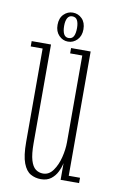

<svg xmlns="http://www.w3.org/2000/svg" viewBox="-79 -708 464 763"><g transform="rotate(10 152.5 -326.0)"><path d="M141.5 11Q118.5 11 99.8 0.5Q81 -10 69.8 -39.2Q58.5 -68.5 58.5 -125V-501.5H10.5V-523H88.5V-124.5Q88.5 -80.5 95.8 -56.2Q103 -32 116 -22.2Q129 -12.5 146 -12.5Q170 -12.5 186.2 -35.2Q202.5 -58 210.5 -90.2Q218.5 -122.5 218.5 -151.5V-501.5H169.5V-523H248.5V-21.5H294V0H219.5V-67.5Q216 -50 207 -31.8Q198 -13.5 182 -1.2Q166 11 141.5 11ZM152.5 -546Q131.5 -546 116 -562Q100.5 -578 100.5 -604.5Q100.5 -632 116 -647.5Q131.5 -663 152.5 -663Q174 -663 189.5 -647.5Q205 -632 205 -604.5Q205 -578 189.5 -562Q174 -546 152.5 -546ZM152.5 -560.5Q167 -560.5 173 -572.2Q179 -584 179 -605.5Q179 -625 173 -636.5Q167 -648 152.5 -648Q139.5 -648 133.2 -636.5Q127 -625 127 -605.5Q127 -584 133.2 -572.2Q139.5 -560.5 152.5 -560.5Z"/></g></svg>

Font: Imbue 48pt Thin
Style: Regular
Weight: 250
Designer: Tyler Finck
Foundry: Etcetera Type Company
Version: Version 1.102